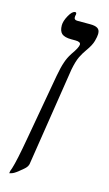

<svg xmlns="http://www.w3.org/2000/svg" viewBox="-123 -632 499 879"><g transform="rotate(15 127.0 -192.5)"><path d="M23 201 22 203Q18 203 18 200Q18 194 25 176Q37 139 57 25L112 -284Q120 -327 128 -350Q136 -375 151 -398Q178 -436 178 -450Q178 -463 153 -463H134Q102 -463 88 -475Q75 -487 75 -514Q75 -534 90 -561Q105 -588 119 -588Q125 -588 125 -581Q125 -576 124 -574Q123 -572 123 -564Q123 -552 139 -552H199Q223 -552 234 -545Q246 -538 246 -520V-517Q246 -506 240 -484Q234 -462 213 -433Q200 -415 189 -393Q178 -370 170 -329L97 139Q95 145 93 149Q89 155 86 158Q79 165 59 181Q36 200 23 201Z"/></g></svg>

Font: Libra Serif Modern
Style: Italic
Weight: 400
Italic angle: -12°
Designer: Stefan Peev, Context Ltd
Foundry: Stefan Peev, Context Ltd
Version: Version 1.000